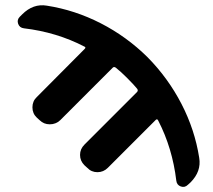

<svg xmlns="http://www.w3.org/2000/svg" viewBox="-20 -535 829 746"><path d="M553 -313Q633 -232 685 -131.5Q737 -31 754 78Q763 131 720 174L710 183Q698 195 682.5 189.5Q667 184 665 167Q650 41 595 -66Q591 -75 585 -69L399 117Q382 134 358.5 134Q335 134 319 117L308 107Q291 90 291 67Q291 44 308 27L512 -177Q518 -183 513 -190Q501 -205 473 -233Q450 -256 430 -272Q423 -277 418 -272L214 -68Q197 -52 173.5 -52Q150 -52 134 -68L123 -78Q106 -94 106 -118Q106 -142 123 -158L309 -345Q315 -351 308 -354Q200 -410 73 -425Q56 -427 50.5 -442.5Q45 -458 57 -470L66 -479Q109 -522 162 -513Q271 -496 371.5 -444.5Q472 -393 553 -313Z"/></svg>

Font: Rounded Mplus 1c Bold
Style: Bold
Weight: 700
Version: Version 1.059.20150529